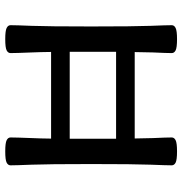

<svg xmlns="http://www.w3.org/2000/svg" viewBox="-1 -693 702 740"><g transform="rotate(90 350.0 -323.0)"><path d="M514.6 -240.7V-419.4H179.7V-240.7ZM563.5 7.8Q531.2 7.8 520.5 2.4Q509.8 -2.9 509.8 -12.7Q509.8 -33.2 512.2 -94.7Q513.7 -125.5 514.2 -168.9H180.2Q180.7 -125.5 182.1 -94.7Q184.6 -33.2 184.6 -12.7Q184.6 -2.9 174.1 2.4Q163.6 7.8 130.9 7.8Q98.6 7.8 87.9 2.4Q77.1 -2.9 77.1 -12.7Q77.1 -33.2 79.6 -94.7Q82 -156.2 82 -323.2Q82 -490.2 79.6 -551.8Q77.1 -613.3 77.1 -633.8Q77.1 -643.6 87.9 -648.9Q98.6 -654.3 130.9 -654.3Q163.6 -654.3 174.1 -648.9Q184.6 -643.6 184.6 -633.8Q184.6 -613.3 182.1 -561.5Q181.2 -533.7 180.7 -491.2H513.7Q513.2 -533.7 512.2 -561.5Q509.8 -613.3 509.8 -633.8Q509.8 -643.6 520.5 -648.9Q531.2 -654.3 563.5 -654.3Q596.2 -654.3 606.7 -648.9Q617.2 -643.6 617.2 -633.8Q617.2 -613.3 614.7 -551.8Q612.3 -490.2 612.3 -323.2Q612.3 -156.2 614.7 -94.7Q617.2 -33.2 617.2 -12.7Q617.2 -2.9 606.7 2.4Q596.2 7.8 563.5 7.8Z"/></g></svg>

Font: Bainsley
Style: Regular
Weight: 400
Designer: Paul James MIller
Foundry: High-Logic / Made with FontCreator
Version: Version 1.411;March 28, 2021;FontCreator 13.0.0.2683 64-bit